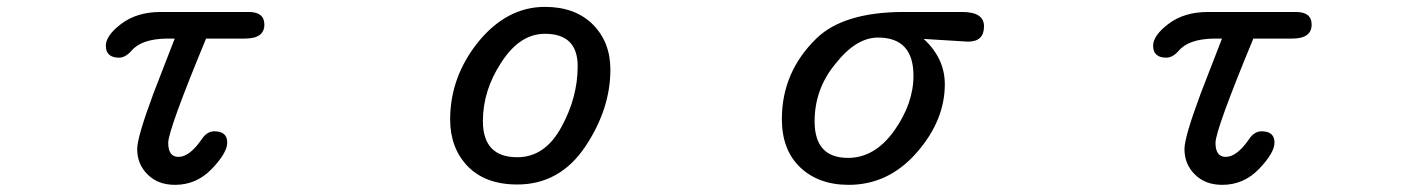

<svg xmlns="http://www.w3.org/2000/svg" viewBox="-20 -507 4040 550"><path d="M403.3 -6.8Q373 -36.1 373 -80.1Q373 -114.3 419.9 -240.2L480.5 -396.5H458Q384.8 -395.5 356.4 -361.3Q338.9 -341.8 321.3 -341.8Q283.2 -341.8 283.2 -376Q283.2 -405.3 327.1 -438.5Q372.1 -472.7 440.4 -472.7H692.4Q737.3 -472.7 737.3 -436.5Q737.3 -396.5 681.6 -396.5H570.3Q461.9 -134.8 461.9 -97.7Q461.9 -57.6 491.2 -57.6Q522.5 -57.6 556.6 -106.4Q572.3 -130.9 593.8 -130.9Q630.9 -130.9 630.9 -98.6Q630.9 -69.3 586.9 -23.4Q543 22.5 481.4 22.5Q432.6 22.5 403.3 -6.8Z M1318.4 -32.2Q1269.5 -84 1269.5 -165Q1269.5 -287.1 1350.6 -387.7Q1432.6 -487.3 1541 -487.3Q1627 -487.3 1677.7 -437.5Q1728.5 -386.7 1728.5 -307.6Q1728.5 -195.3 1657.2 -87.9Q1584 21.5 1461.9 21.5Q1369.1 21.5 1318.4 -32.2ZM1587.9 -142.6Q1634.8 -227.5 1634.8 -317.4Q1634.8 -410.2 1541 -410.2Q1468.8 -410.2 1416 -328.1Q1363.3 -248 1363.3 -160.2Q1363.3 -56.6 1461.9 -56.6Q1541 -56.6 1587.9 -142.6Z M2271.5 -28.3Q2219.7 -78.1 2219.7 -166Q2219.7 -300.8 2319.3 -397.5Q2396.5 -471.7 2565.4 -472.7H2736.3Q2798.8 -472.7 2798.8 -431.6Q2798.8 -387.7 2752.9 -387.7L2626 -395.5Q2686.5 -339.8 2686.5 -265.6Q2686.5 -162.1 2606.4 -70.3Q2525.4 22.5 2411.1 22.5Q2324.2 22.5 2271.5 -28.3ZM2541 -131.8Q2596.7 -210 2596.7 -290Q2596.7 -399.4 2495.1 -399.4Q2432.6 -399.4 2374 -325.2Q2313.5 -252.9 2313.5 -159.2Q2313.5 -54.7 2409.2 -54.7Q2485.4 -54.7 2541 -131.8Z M3403.3 -6.8Q3373 -36.1 3373 -80.1Q3373 -114.3 3419.9 -240.2L3480.5 -396.5H3458Q3384.8 -395.5 3356.4 -361.3Q3338.9 -341.8 3321.3 -341.8Q3283.2 -341.8 3283.2 -376Q3283.2 -405.3 3327.1 -438.5Q3372.1 -472.7 3440.4 -472.7H3692.4Q3737.3 -472.7 3737.3 -436.5Q3737.3 -396.5 3681.6 -396.5H3570.3Q3461.9 -134.8 3461.9 -97.7Q3461.9 -57.6 3491.2 -57.6Q3522.5 -57.6 3556.6 -106.4Q3572.3 -130.9 3593.8 -130.9Q3630.9 -130.9 3630.9 -98.6Q3630.9 -69.3 3586.9 -23.4Q3543 22.5 3481.4 22.5Q3432.6 22.5 3403.3 -6.8Z"/></svg>

Font: KTXP_ComRound
Style: Medium
Weight: 500
Version: Version 1.01;May 16, 2022;FontCreator 13.0.0.2683 64-bit